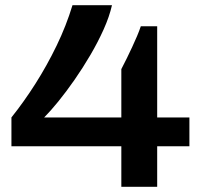

<svg xmlns="http://www.w3.org/2000/svg" viewBox="-20 -719 776 739"><path d="M447 0V-156H24V-267Q72 -327 116.5 -397Q161 -467 198 -543.5Q235 -620 259 -699H411Q401 -655 379 -606Q357 -557 328 -507.5Q299 -458 267 -412Q235 -366 204.5 -328.5Q174 -291 150 -267H447V-453Q458 -474 468.5 -495.5Q479 -517 489 -538.5Q499 -560 507.5 -580Q516 -600 522 -618H585V-267H709V-156H585V0Z"/></svg>

Font: Archivo SemiBold Expanded SemiBold
Style: Regular
Weight: 600
Width: 7
Version: Version 2.001